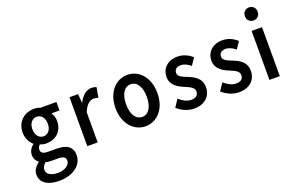

<svg xmlns="http://www.w3.org/2000/svg" viewBox="-105 -1150 2809 1809"><g transform="rotate(-20 1299.0 -245.5)"><path d="M134 72C134 49 146 27 169 7C186 12 205 14 229 14H289C339 14 368 25 368 63C368 105 319 142 248 142C178 142 134 116 134 72ZM48 89C48 175 127 217 232 217C376 217 468 141 468 44C468 -41 411 -77 305 -77H227C173 -77 155 -94 155 -122C155 -144 163 -156 177 -169C197 -160 218 -156 237 -156C331 -156 405 -214 405 -323C405 -357 393 -387 379 -406H460V-491H302C284 -498 261 -503 237 -503C144 -503 62 -440 62 -327C62 -269 90 -222 120 -197V-193C95 -173 71 -140 71 -102C71 -62 89 -36 111 -20V-16C71 12 48 48 48 89ZM237 -228C194 -228 159 -264 159 -327C159 -389 194 -424 237 -424C280 -424 314 -388 314 -327C314 -264 279 -228 237 -228Z M591 0H695V-300C722 -374 764 -401 799 -401C818 -401 830 -398 845 -393L863 -493C849 -500 834 -503 812 -503C765 -503 719 -468 687 -404H684L677 -491H591Z M963 -245C963 -82 1063 12 1173 12C1284 12 1383 -82 1383 -245C1383 -409 1284 -503 1173 -503C1063 -503 963 -409 963 -245ZM1069 -245C1069 -344 1108 -409 1173 -409C1238 -409 1277 -344 1277 -245C1277 -147 1238 -82 1173 -82C1108 -82 1069 -147 1069 -245Z M1493 -56C1536 -17 1600 12 1660 12C1772 12 1832 -56 1832 -140C1832 -232 1765 -264 1705 -289C1657 -308 1613 -323 1613 -362C1613 -393 1634 -416 1678 -416C1713 -416 1745 -399 1776 -374L1823 -444C1787 -475 1738 -503 1677 -503C1578 -503 1515 -442 1515 -356C1515 -274 1582 -237 1640 -213C1687 -193 1734 -175 1734 -134C1734 -100 1712 -75 1664 -75C1619 -75 1582 -96 1542 -130Z M1943 -56C1986 -17 2050 12 2110 12C2222 12 2282 -56 2282 -140C2282 -232 2215 -264 2155 -289C2107 -308 2063 -323 2063 -362C2063 -393 2084 -416 2128 -416C2163 -416 2195 -399 2226 -374L2273 -444C2237 -475 2188 -503 2127 -503C2028 -503 1965 -442 1965 -356C1965 -274 2032 -237 2090 -213C2137 -193 2184 -175 2184 -134C2184 -100 2162 -75 2114 -75C2069 -75 2032 -96 1992 -130Z M2469 -577C2506 -577 2533 -604 2533 -642C2533 -681 2506 -708 2469 -708C2432 -708 2405 -681 2405 -642C2405 -604 2432 -577 2469 -577ZM2417 0H2521V-491H2417Z"/></g></svg>

Font: Falling Sky
Style: Condensed
Weight: 400
Designer: Paul D. Hunt
Foundry: Adobe Systems Incorporated
Version: Version 1.02